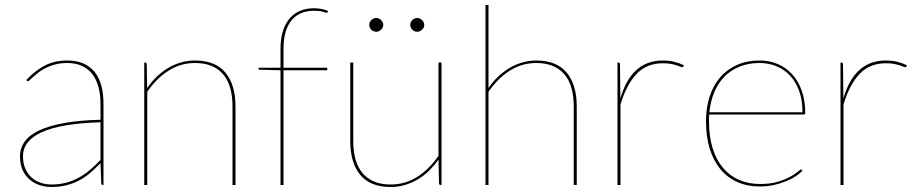

<svg xmlns="http://www.w3.org/2000/svg" viewBox="-20 -740 3686 768"><path d="M392 0Q385 0 385 -8L382 -87.5Q361 -65.5 340 -47.8Q319 -30 295.5 -17.8Q272 -5.5 245 1.2Q218 8 185 8Q163 8 140.8 1.2Q118.5 -5.5 100.5 -20.2Q82.5 -35 71.2 -58.2Q60 -81.5 60 -115Q60 -148 79.2 -174.2Q98.5 -200.5 138.2 -219Q178 -237.5 238.5 -248.2Q299 -259 382 -261V-324Q382 -362.5 373.5 -393Q365 -423.5 348.5 -444.5Q332 -465.5 307 -476.8Q282 -488 249 -488Q223 -488 202 -482.5Q181 -477 164.5 -469Q148 -461 135.8 -451.5Q123.5 -442 114.5 -434Q105.5 -426 100 -420.5Q94.5 -415 92 -415Q90 -415 87 -418L85 -420Q121 -458 159.5 -478Q198 -498 249 -498Q286.5 -498 313.8 -486Q341 -474 359 -451.5Q377 -429 385.5 -396.8Q394 -364.5 394 -324V0ZM185 -2Q219.5 -2 247.5 -10Q275.5 -18 299 -31.5Q322.5 -45 342.8 -62.8Q363 -80.5 382 -100V-251Q224.5 -246 148.2 -211.8Q72 -177.5 72 -115Q72 -85.5 81.8 -64.2Q91.5 -43 107.2 -29.2Q123 -15.5 143.2 -8.8Q163.5 -2 185 -2Z M557 0V-490H560Q567 -490 567 -482L568.5 -387.5Q585.5 -412.5 606.8 -433Q628 -453.5 652.5 -468Q677 -482.5 704 -490.2Q731 -498 760 -498Q841.5 -498 881.8 -449.5Q922 -401 922 -314V0H910V-314Q910 -355 901 -387.2Q892 -419.5 873.2 -442Q854.5 -464.5 826.2 -476.2Q798 -488 760 -488Q702.5 -488 654 -457.2Q605.5 -426.5 569 -372.5V0Z M1102 0V-459L1020 -461Q1014 -461 1014 -465V-469H1102V-544Q1102 -586 1112 -616.8Q1122 -647.5 1139.8 -667.5Q1157.5 -687.5 1182 -697.2Q1206.5 -707 1236 -707Q1250.5 -707 1266 -704.2Q1281.5 -701.5 1292 -696L1291 -692Q1290 -689 1287.5 -689Q1282.5 -689 1270.8 -693Q1259 -697 1236 -697Q1210 -697 1187.8 -688.8Q1165.5 -680.5 1149 -662.2Q1132.5 -644 1123.2 -614.8Q1114 -585.5 1114 -544V-469H1289V-459H1114V0Z M1393 -490V-176Q1393 -135 1402 -102.8Q1411 -70.5 1429.8 -48Q1448.5 -25.5 1476.5 -13.8Q1504.5 -2 1543 -2Q1600.5 -2 1648.8 -32.5Q1697 -63 1734 -117V-490H1746V0H1743Q1736 0 1736 -8L1734 -102Q1716.5 -77 1695.5 -56.5Q1674.5 -36 1650 -21.8Q1625.5 -7.5 1598.5 0.2Q1571.5 8 1543 8Q1461 8 1421 -40.5Q1381 -89 1381 -176V-490ZM1513 -640Q1513 -629.5 1504.2 -621.2Q1495.5 -613 1485 -613Q1473.5 -613 1465.2 -621.2Q1457 -629.5 1457 -640Q1457 -651.5 1465.2 -659.8Q1473.5 -668 1485 -668Q1495.5 -668 1504.2 -659.8Q1513 -651.5 1513 -640ZM1677 -640Q1677 -629.5 1668.2 -621.2Q1659.5 -613 1649 -613Q1637.5 -613 1629.2 -621.2Q1621 -629.5 1621 -640Q1621 -651.5 1629.2 -659.8Q1637.5 -668 1649 -668Q1659.5 -668 1668.2 -659.8Q1677 -651.5 1677 -640Z M1922 0V-720H1934V-388Q1951 -413 1972.2 -433.2Q1993.5 -453.5 2018 -468Q2042.5 -482.5 2069.5 -490.2Q2096.5 -498 2125 -498Q2206.5 -498 2246.8 -449.5Q2287 -401 2287 -314V0H2275V-314Q2275 -355 2266 -387.2Q2257 -419.5 2238.2 -442Q2219.5 -464.5 2191.2 -476.2Q2163 -488 2125 -488Q2067.5 -488 2019 -457.2Q1970.5 -426.5 1934 -372.5V0Z M2450 0V-490H2453Q2460 -490 2460 -482L2461.5 -346Q2472 -382.5 2487.5 -410.8Q2503 -439 2524 -458.5Q2545 -478 2571.8 -488Q2598.5 -498 2632 -498Q2656 -498 2676.5 -493Q2697 -488 2716 -479L2714 -475Q2713 -473.5 2712.2 -472.2Q2711.5 -471 2709 -471Q2706.5 -471 2700.8 -473.5Q2695 -476 2685.8 -479Q2676.5 -482 2663.2 -484.5Q2650 -487 2632 -487Q2566.5 -487 2526 -444Q2485.5 -401 2462 -322V0Z M3018 -498Q3056.5 -498 3090 -484.2Q3123.5 -470.5 3148.2 -443.5Q3173 -416.5 3187 -377.2Q3201 -338 3201 -287Q3201 -284.5 3199.2 -283.2Q3197.5 -282 3195 -282H2817Q2816 -275 2816 -268.5V-255Q2816 -194 2830.5 -147.2Q2845 -100.5 2871.8 -68.8Q2898.5 -37 2936.2 -20.5Q2974 -4 3020 -4Q3061.5 -4 3091.2 -13Q3121 -22 3140.8 -33Q3160.5 -44 3170.8 -53Q3181 -62 3184 -62Q3186 -62 3188 -60L3190 -58Q3181.5 -47.5 3164.8 -36.2Q3148 -25 3125.2 -15.5Q3102.5 -6 3075.5 0Q3048.5 6 3020 6Q2969.5 6 2929.5 -11.8Q2889.5 -29.5 2861.8 -63Q2834 -96.5 2819 -145Q2804 -193.5 2804 -255Q2804 -309 2818.5 -353.8Q2833 -398.5 2860.5 -430.5Q2888 -462.5 2927.8 -480.2Q2967.5 -498 3018 -498ZM3018 -488Q2974 -488 2938.8 -473.8Q2903.5 -459.5 2878 -433.8Q2852.5 -408 2837.2 -371.5Q2822 -335 2817.5 -291H3190Q3190 -338.5 3177 -375.2Q3164 -412 3140.8 -437Q3117.5 -462 3086 -475Q3054.5 -488 3018 -488Z M3342 0V-490H3345Q3352 -490 3352 -482L3353.5 -346Q3364 -382.5 3379.5 -410.8Q3395 -439 3416 -458.5Q3437 -478 3463.8 -488Q3490.5 -498 3524 -498Q3548 -498 3568.5 -493Q3589 -488 3608 -479L3606 -475Q3605 -473.5 3604.2 -472.2Q3603.5 -471 3601 -471Q3598.5 -471 3592.8 -473.5Q3587 -476 3577.8 -479Q3568.5 -482 3555.2 -484.5Q3542 -487 3524 -487Q3458.5 -487 3418 -444Q3377.5 -401 3354 -322V0Z"/></svg>

Font: Lato TR Hairline
Style: Regular
Weight: 250
Designer: Lukasz Dziedzic
Foundry: Lukasz Dziedzic
Version: Version 1.104 2013